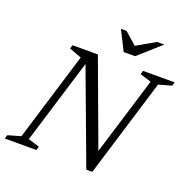

<svg xmlns="http://www.w3.org/2000/svg" viewBox="-166 -1017 1158 1171"><g transform="rotate(20 412.5 -431.0)"><path d="M555 -102.5 538 -94 702 -629.5 629 -652 636 -676H841.5L834 -652L750.5 -628.5L556 8.5H517L280.5 -626L298 -615.5L124 -46.5L197 -24L190 0H-15.5L-8 -24L75.5 -48L251 -622.5L171.5 -652L178.5 -676H343ZM703 -871 560 -743.5H486L421.5 -871H458L541.5 -797.5H528L656 -871Z"/></g></svg>

Font: Newsreader 16pt 16pt
Style: Italic
Weight: 400
Italic angle: -17°
Version: Version 1.003